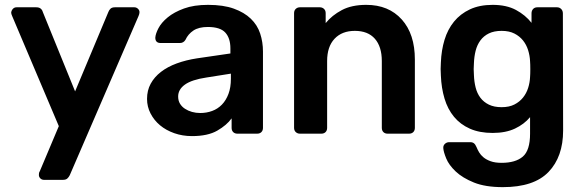

<svg xmlns="http://www.w3.org/2000/svg" viewBox="-20 -550 2404 790"><path d="M161 190Q152 190 146 184Q140 178 140 170Q140 166 140.5 162.5Q141 159 144 154L222 -31L30 -484Q26 -493 26 -498Q27 -507 33 -513.5Q39 -520 48 -520H129Q141 -520 147.5 -514.5Q154 -509 156 -501L289 -174L426 -501Q429 -509 435 -514.5Q441 -520 453 -520H533Q541 -520 547.5 -514Q554 -508 554 -500Q554 -493 550 -484L267 171Q263 179 257 184.5Q251 190 239 190Z M770 10Q731 10 697 -2Q663 -14 638.5 -34.5Q614 -55 599.5 -83Q585 -111 585 -143Q585 -178 600 -205.5Q615 -233 642 -254Q669 -275 707 -289Q745 -303 791 -310L928 -330V-351Q928 -393 907 -416Q886 -439 835 -439Q798 -439 776 -424.5Q754 -410 743 -386Q735 -373 720 -373H641Q619 -373 619 -395Q620 -411 632 -434Q644 -457 670 -478.5Q696 -500 737 -515Q778 -530 836 -530Q899 -530 942 -514.5Q985 -499 1012 -473Q1039 -447 1050.5 -412Q1062 -377 1062 -338V-24Q1062 -13 1055.5 -6.5Q1049 0 1038 0H957Q946 0 939.5 -6.5Q933 -13 933 -24V-63Q913 -35 874 -12.5Q835 10 770 10ZM804 -85Q830 -85 853 -93.5Q876 -102 893 -119.5Q910 -137 920 -163.5Q930 -190 930 -226V-247L829 -231Q769 -222 741 -202Q713 -182 713 -153Q713 -136 720.5 -123.5Q728 -111 741 -102.5Q754 -94 770 -89.5Q786 -85 804 -85Z M1214 0Q1204 0 1197 -6.5Q1190 -13 1190 -24V-496Q1190 -507 1197 -513.5Q1204 -520 1214 -520H1296Q1306 -520 1313 -513.5Q1320 -507 1320 -496V-455Q1346 -487 1386.5 -508.5Q1427 -530 1487 -530Q1579 -530 1633 -470Q1687 -410 1687 -305V-24Q1687 -13 1680.5 -6.5Q1674 0 1663 0H1575Q1564 0 1557.5 -6.5Q1551 -13 1551 -24V-299Q1551 -358 1522.5 -390.5Q1494 -423 1440 -423Q1387 -423 1356.5 -390.5Q1326 -358 1326 -299V-24Q1326 -13 1319.5 -6.5Q1313 0 1302 0Z M2049 220Q1977 220 1930 201Q1883 182 1855 155.5Q1827 129 1816 102Q1805 75 1804 60Q1803 49 1810.5 42Q1818 35 1828 35H1915Q1924 35 1930 39.5Q1936 44 1941 56Q1945 66 1951.5 77Q1958 88 1969.5 97.5Q1981 107 1999 113.5Q2017 120 2044 120Q2101 120 2131 94.5Q2161 69 2161 0V-68Q2137 -39 2099 -21Q2061 -3 2007 -3Q1953 -3 1913.5 -20.5Q1874 -38 1848 -69.5Q1822 -101 1809 -144.5Q1796 -188 1794 -239Q1793 -254 1793 -266Q1793 -278 1794 -293Q1796 -343 1809 -386Q1822 -429 1848 -461Q1874 -493 1913.5 -511.5Q1953 -530 2007 -530Q2064 -530 2103 -509Q2142 -488 2167 -456V-495Q2167 -506 2173.5 -513Q2180 -520 2191 -520H2272Q2282 -520 2289 -513Q2296 -506 2296 -495L2297 -13Q2297 95 2237 157.5Q2177 220 2049 220ZM2044 -109Q2075 -109 2096.5 -120Q2118 -131 2132 -148.5Q2146 -166 2153 -188Q2160 -210 2161 -233Q2162 -245 2162 -265.5Q2162 -286 2161 -298Q2160 -321 2153 -343.5Q2146 -366 2132 -383.5Q2118 -401 2096.5 -412Q2075 -423 2044 -423Q2013 -423 1991.5 -412.5Q1970 -402 1956.5 -383.5Q1943 -365 1937 -341Q1931 -317 1930 -290Q1928 -266 1930 -241Q1931 -214 1937 -190Q1943 -166 1956.5 -148Q1970 -130 1991.5 -119.5Q2013 -109 2044 -109Z"/></svg>

Font: Fz Rubik Med
Style: Regular
Weight: 500
Designer: Hubert and Fischer
Foundry: Hubert and Fischer
Version: Vit hóa bi FontZin.com